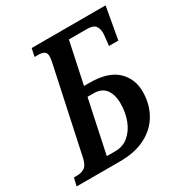

<svg xmlns="http://www.w3.org/2000/svg" viewBox="-188 -838 914 963"><g transform="rotate(-30 269.0 -357.0)"><path d="M-21 0 -10 -46H9Q34 -46 52 -58Q70 -70 78 -107L185 -606Q188 -624 188 -634Q188 -654 175.5 -661Q163 -668 142 -668H121L131 -714H559L526 -529H472L476 -566Q479 -591 479 -600Q479 -628 466 -643Q453 -658 420 -658H314L263 -418H295Q401 -418 452.5 -370Q504 -322 504 -247Q504 -176 472.5 -120Q441 -64 380 -32Q319 0 231 0ZM287 -362H251L186 -56H236Q280 -56 312 -83Q344 -110 361 -154Q378 -198 378 -251Q378 -302 355.5 -332Q333 -362 287 -362Z"/></g></svg>

Font: Noto Serif ExtraCondensed SemiBold
Style: Italic
Weight: 600
Width: 2
Italic angle: -12°
Designer: Monotype Design Team
Foundry: Monotype Imaging Inc.
Version: Version 2.013